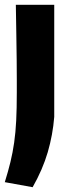

<svg xmlns="http://www.w3.org/2000/svg" viewBox="-20 -560 293 800"><path d="M0 199Q14 154 23.5 115Q33 76 39 34Q45 -8 47.5 -57.5Q50 -107 50 -175Q50 -194 50 -229.5Q50 -265 49.5 -312Q49 -359 48 -417Q47 -475 46 -540H206V-73Q200 2 179 74Q158 146 116 220Z"/></svg>

Font: Encode Sans Compressed
Style: ExtraBold
Weight: 800
Designer: Pablo Impallari, Andres Torresi
Foundry: Pablo Impallari, Andres Torresi
Version: Version 1.000; ttfautohint (v1.00) -l 8 -r 50 -G 200 -x 14 -